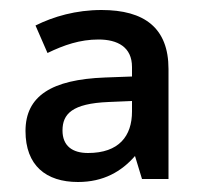

<svg xmlns="http://www.w3.org/2000/svg" viewBox="-20 -742 404 384"><path d="M183 -722C132 -722 87 -709 51 -691L75 -636C108 -652 140 -663 177 -663C215 -663 244 -648 244 -608V-589L190 -587C83 -583 31 -550 31 -480C31 -411 72 -378 136 -378C187 -378 223 -399 250 -430L264 -384H317V-604C317 -686 269 -722 183 -722ZM197 -538 244 -540V-519C244 -470 218 -436 156 -436C125 -436 105 -450 105 -481C105 -514 124 -535 197 -538Z"/></svg>

Font: Noto Sans Canadian Aboriginal Medium
Style: Regular
Weight: 500
Designer: Monotype Design Team, Typotheque's Kevin King
Foundry: Monotype Imaging Inc.
Version: Version 2.004